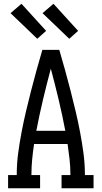

<svg xmlns="http://www.w3.org/2000/svg" viewBox="-20 -1000 540 1020"><path d="M23 0V-70H69V-74Q69 -130 76.5 -186Q84 -242 94.5 -297.5Q105 -353 118 -408Q131 -463 145 -517.5Q159 -572 174 -626.5Q189 -681 205 -735H295Q311 -681 326 -626.5Q341 -572 355 -517.5Q369 -463 382 -408Q395 -353 405.5 -297.5Q416 -242 423.5 -186Q431 -130 431 -74V-70H477V0H307V-70H354V-74Q354 -114 349.5 -154.5Q345 -195 339 -235H161Q155 -195 151 -154.5Q147 -114 147 -74V-70H193V0ZM173 -305H327Q311 -389 291.5 -471Q272 -553 250 -635Q228 -553 208.5 -471Q189 -389 173 -305ZM348 -794 206 -930 264 -980 395 -836ZM178 -794 36 -930 94 -980 225 -836Z"/></svg>

Font: Iosevka Curly Slab
Style: Regular
Weight: 400
Monospace: yes
Designer: Belleve Invis
Foundry: Belleve Invis
Version: Version 22.1.2; ttfautohint (v1.8.4)